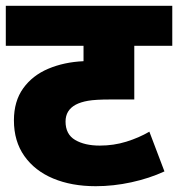

<svg xmlns="http://www.w3.org/2000/svg" viewBox="-20 -642 614 662"><path d="M574 -484H443V-299H361Q309 -299 283.5 -294.5Q258 -290 241 -281Q206 -262 206 -223Q206 -179 239 -159.5Q272 -140 324 -140Q372 -140 415.5 -153.5Q459 -167 495 -188L547 -51Q495 -27 433 -13.5Q371 0 310 0Q227 0 163.5 -26.5Q100 -53 64 -104Q28 -155 28 -227Q28 -293 60 -337.5Q92 -382 146.5 -405Q201 -428 268 -431V-484H0V-622H574Z"/></svg>

Font: Noto Sans Black
Style: Regular
Weight: 900
Designer: Monotype Design Team
Foundry: Monotype Imaging Inc.
Version: Version 2.007